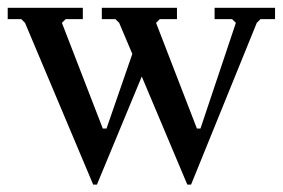

<svg xmlns="http://www.w3.org/2000/svg" viewBox="-20 -469 733 498"><path d="M646 -409.7 475.6 9.8H465.8L347.7 -270.5L231.4 9.8H221.7L44.9 -409.7L35.2 -419.4H0V-448.7H194.8V-419.4H150.4L140.6 -409.7L246.6 -135.7H256.3L323.2 -329.1L289.1 -409.7L279.3 -419.4H244.1V-448.7H439V-419.4H394.5L384.8 -409.7L490.7 -135.7H500L591.8 -409.7L582 -419.4H536.6V-448.7H693.4V-419.4H655.8Z"/></svg>

Font: Happy Times at the IKOB
Style: Regular
Weight: 400
Designer: Lucas Le Bihan
Foundry: Lucas Le Bihan
Version: Version 1.000;PS 1.0;hotconv 1.0.88;makeotf.lib2.5.647800